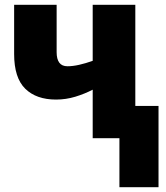

<svg xmlns="http://www.w3.org/2000/svg" viewBox="-20 -573 690 796"><path d="M541 -553.2V-133.8H637.2V203.1H475.1V0H364.3V-201.2Q331.5 -184.1 292.5 -172.1Q253.4 -160.2 212.4 -160.2Q130.4 -160.2 84.5 -205.3Q38.6 -250.5 38.6 -349.1V-553.2H214.8V-356.4Q214.8 -328.1 225.8 -313.2Q236.8 -298.3 259.8 -298.3Q281.7 -298.3 308.6 -304.4Q335.4 -310.5 364.3 -320.8V-553.2Z"/></svg>

Font: Open Sans SemiCondensed ExtraBold
Style: Regular
Weight: 800
Width: 4
Designer: Monotype Design Team
Foundry: Monotype Imaging Inc.
Version: Version 3.000